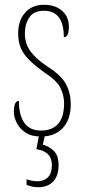

<svg xmlns="http://www.w3.org/2000/svg" viewBox="-20 -561 355 803"><path d="M151 10Q111 10 86 -7Q61 -24 49.5 -48Q38 -72 38 -93Q38 -139 59 -139Q59 -80 81.5 -47.5Q104 -15 152 -15Q198 -15 223 -43Q248 -71 248 -129Q248 -163 232.5 -194Q217 -225 164 -259Q124 -288 100 -312.5Q76 -337 66 -362.5Q56 -388 56 -421Q56 -475 85 -508Q114 -541 164 -541Q211 -541 239.5 -516Q268 -491 268 -450Q268 -405 247 -405Q247 -516 164 -516Q121 -516 102.5 -488Q84 -460 84 -420Q84 -379 107 -347Q130 -315 178 -283Q237 -246 256.5 -208Q276 -170 276 -126Q276 -62 243 -26Q210 10 151 10ZM139 222Q115 222 91 212V189Q118 197 136 197Q164 197 180.5 180.5Q197 164 197 130Q197 72 132 63L146 -9H171L159 44Q184 50 204.5 69.5Q225 89 225 130Q225 174 202.5 198Q180 222 139 222Z"/></svg>

Font: Noto Serif Thai ExtraCondensed Thin
Style: Regular
Weight: 100
Width: 2
Designer: Monotype Design Team
Foundry: Monotype Imaging Inc.
Version: Version 2.001; ttfautohint (v1.8.4.7-5d5b)